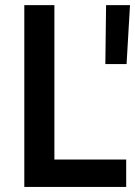

<svg xmlns="http://www.w3.org/2000/svg" viewBox="-20 -740 535 760"><path d="M76.2 -719.7H195.3V-108.4H479.5V0H76.2ZM399.9 -719.7H494.6L481 -486.3H397Z"/></svg>

Font: Reddit Sans Strawberry SemiBold
Style: Regular
Weight: 600
Designer: Stephen Hutchings
Foundry: Reddit
Version: Version 1.013